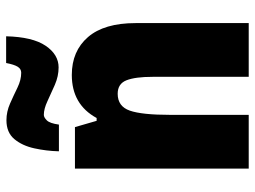

<svg xmlns="http://www.w3.org/2000/svg" viewBox="-120 -692 812 611"><g transform="rotate(-90 285.5 -386.0)"><path d="M353 -563Q429 -563 473.5 -511.5Q518 -460 518 -360V0H347V-306Q347 -361 336 -389Q325 -417 293 -417Q253 -417 239.5 -378.5Q226 -340 226 -250V0H55V-553H187L207 -484H216Q259 -563 353 -563ZM110 -604Q111 -644 119.5 -682.5Q128 -721 149 -746Q170 -771 209 -771Q236 -771 262 -759.5Q288 -748 312.5 -736Q337 -724 360 -724Q372 -724 379 -735Q386 -746 391 -772H476Q474 -688 446 -646.5Q418 -605 377 -605Q349 -605 321.5 -617Q294 -629 269.5 -640.5Q245 -652 226 -652Q218 -652 208.5 -642.5Q199 -633 195 -604Z"/></g></svg>

Font: Noto Sans Lao Condensed Black
Style: Regular
Weight: 900
Width: 3
Designer: Monotype Design Team
Foundry: Monotype Imaging Inc.
Version: Version 2.003; ttfautohint (v1.8.4.7-5d5b)